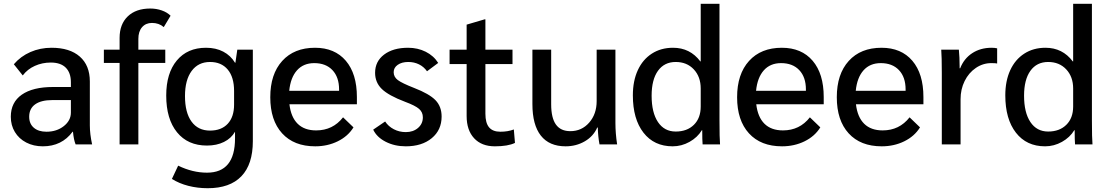

<svg xmlns="http://www.w3.org/2000/svg" viewBox="-20 -762 5839 1013"><path d="M37 -146Q37 -222 95 -262.5Q153 -303 260 -303H354V-328Q354 -378 327 -405Q300 -432 248 -432Q203 -432 164 -414.5Q125 -397 100 -364L53 -423Q89 -465 140.5 -487.5Q192 -510 252 -510Q348 -510 401 -463.5Q454 -417 454 -332V-100Q454 -55 466 0H379Q369 -24 365 -67H363Q306 10 206 10Q157 10 118.5 -10Q80 -30 58.5 -65.5Q37 -101 37 -146ZM354 -168V-234H256Q197 -234 165.5 -211.5Q134 -189 134 -146Q134 -109 158.5 -88Q183 -67 225 -67Q279 -67 316.5 -96.5Q354 -126 354 -168Z M611 -430H528V-500H611V-562Q611 -634 654 -675.5Q697 -717 773 -717Q805 -717 833.5 -707Q862 -697 880 -679L844 -619Q819 -641 782 -641Q749 -641 729.5 -618.5Q710 -596 710 -557V-500H852V-430H710V0H611Z M1314 -500V-17Q1314 105 1253.5 168Q1193 231 1076 231Q1022 231 973.5 218.5Q925 206 887 182L920 112Q996 149 1072 149Q1220 149 1220 -32V-67Q1200 -32 1161.5 -13Q1123 6 1072 6Q971 6 914 -64Q857 -134 857 -258Q857 -376 913 -443Q969 -510 1067 -510Q1119 -510 1158 -489.5Q1197 -469 1220 -431H1222L1232 -500ZM1215 -282Q1215 -355 1181.5 -395Q1148 -435 1088 -435Q1026 -435 991 -387.5Q956 -340 956 -255Q956 -168 990.5 -120.5Q1025 -73 1088 -73Q1148 -73 1181.5 -109Q1215 -145 1215 -210Z M1863 -212H1507Q1515 -144 1550.5 -109Q1586 -74 1648 -74Q1736 -74 1790 -143L1845 -90Q1816 -43 1762 -16.5Q1708 10 1643 10Q1531 10 1468.5 -58.5Q1406 -127 1406 -249Q1406 -371 1469 -440.5Q1532 -510 1642 -510Q1746 -510 1804.5 -441.5Q1863 -373 1863 -250ZM1769 -290Q1769 -355 1734 -392Q1699 -429 1638 -429Q1581 -429 1547 -391Q1513 -353 1506 -283H1769Z M1949 -78 2012 -121Q2029 -95 2058 -80Q2087 -65 2121 -65Q2160 -65 2185.5 -87Q2211 -109 2211 -143Q2211 -170 2191 -187.5Q2171 -205 2117 -225Q2030 -258 1994.5 -292.5Q1959 -327 1959 -378Q1959 -438 2006.5 -474Q2054 -510 2133 -510Q2184 -510 2226 -489Q2268 -468 2292 -430L2233 -386Q2216 -410 2190.5 -422.5Q2165 -435 2134 -435Q2100 -435 2078.5 -420Q2057 -405 2057 -381Q2057 -356 2079 -339.5Q2101 -323 2165 -298Q2245 -267 2277.5 -233.5Q2310 -200 2310 -147Q2310 -76 2258 -33Q2206 10 2121 10Q2062 10 2015 -14Q1968 -38 1949 -78Z M2442 -150V-424H2352V-500H2442V-632L2537 -660H2541V-500H2684V-424H2541V-162Q2541 -113 2560.5 -90Q2580 -67 2620 -67Q2660 -67 2691 -79L2697 -8Q2660 10 2591 10Q2521 10 2481.5 -32.5Q2442 -75 2442 -150Z M2789 -213V-500H2888V-212Q2888 -140 2913 -105Q2938 -70 2989 -70Q3049 -70 3088.5 -115Q3128 -160 3128 -229V-500H3227V-113Q3227 -59 3236 0H3143Q3135 -43 3134 -89H3131Q3111 -43 3065.5 -16.5Q3020 10 2964 10Q2878 10 2833.5 -46.5Q2789 -103 2789 -213Z M3319 -259Q3319 -335 3345 -391.5Q3371 -448 3419 -479Q3467 -510 3531 -510Q3621 -510 3675 -438H3677V-742H3776V-128Q3776 -32 3779 0H3687Q3685 -22 3685 -75H3683Q3660 -37 3618 -13.5Q3576 10 3529 10Q3431 10 3375 -62Q3319 -134 3319 -259ZM3677 -200V-295Q3677 -357 3640.5 -396Q3604 -435 3545 -435Q3485 -435 3451.5 -388.5Q3418 -342 3418 -257Q3418 -168 3451.5 -118Q3485 -68 3545 -68Q3605 -68 3641 -103.5Q3677 -139 3677 -200Z M4326 -212H3970Q3978 -144 4013.5 -109Q4049 -74 4111 -74Q4199 -74 4253 -143L4308 -90Q4279 -43 4225 -16.5Q4171 10 4106 10Q3994 10 3931.5 -58.5Q3869 -127 3869 -249Q3869 -371 3932 -440.5Q3995 -510 4105 -510Q4209 -510 4267.5 -441.5Q4326 -373 4326 -250ZM4232 -290Q4232 -355 4197 -392Q4162 -429 4101 -429Q4044 -429 4010 -391Q3976 -353 3969 -283H4232Z M4852 -212H4496Q4504 -144 4539.5 -109Q4575 -74 4637 -74Q4725 -74 4779 -143L4834 -90Q4805 -43 4751 -16.5Q4697 10 4632 10Q4520 10 4457.5 -58.5Q4395 -127 4395 -249Q4395 -371 4458 -440.5Q4521 -510 4631 -510Q4735 -510 4793.5 -441.5Q4852 -373 4852 -250ZM4758 -290Q4758 -355 4723 -392Q4688 -429 4627 -429Q4570 -429 4536 -391Q4502 -353 4495 -283H4758Z M4949 -378Q4949 -463 4946 -500H5039Q5043 -460 5043 -412V-402H5046Q5066 -453 5109.5 -481.5Q5153 -510 5212 -510Q5228 -510 5241 -507V-427Q5234 -429 5210 -429Q5166 -429 5128.5 -403.5Q5091 -378 5069.5 -334.5Q5048 -291 5048 -239V0H4949Z M5284 -259Q5284 -335 5310 -391.5Q5336 -448 5384 -479Q5432 -510 5496 -510Q5586 -510 5640 -438H5642V-742H5741V-128Q5741 -32 5744 0H5652Q5650 -22 5650 -75H5648Q5625 -37 5583 -13.5Q5541 10 5494 10Q5396 10 5340 -62Q5284 -134 5284 -259ZM5642 -200V-295Q5642 -357 5605.5 -396Q5569 -435 5510 -435Q5450 -435 5416.5 -388.5Q5383 -342 5383 -257Q5383 -168 5416.5 -118Q5450 -68 5510 -68Q5570 -68 5606 -103.5Q5642 -139 5642 -200Z"/></svg>

Font: Sarabun Medium
Style: Regular
Weight: 500
Designer: Suppakit Chalermlarp | Katatrad Co.,Ltd.
Foundry: Cadson Demak Co.,Ltd.
Version: Version 1.000; ttfautohint (v1.6)